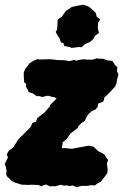

<svg xmlns="http://www.w3.org/2000/svg" viewBox="-31 -772 524 817"><path d="M232 -141 247 -142 262 -140 276 -139 296 -143 319 -147 345 -152 367 -148 376 -139 388 -128 405 -120 416 -112 419 -104 429 -91 424 -76 427 -50 426 -36 410 -14 398 1 383 9 373 17 359 16 338 19H314L297 25L278 17L265 20L254 17L240 18L228 14L203 21L194 20L181 21L164 13L145 20L132 15H125L103 14L89 15L70 14H62L33 5L19 -2L7 -14L1 -19L-5 -29L-3 -44L-6 -62L-11 -74L3 -103L-3 -114L6 -130L14 -136L27 -147L46 -178L65 -197L90 -222L100 -232L107 -249L122 -254L128 -270L140 -279L158 -293L165 -301L181 -319L183 -326L197 -340L210 -353L201 -358L190 -360L173 -365L147 -359L139 -363H125L108 -375L92 -380L88 -388L79 -404L81 -415L72 -421L70 -449V-463L76 -478L86 -491L94 -502L111 -513L127 -520L142 -519L178 -520L194 -519L209 -517L221 -516H234L247 -515L264 -512L284 -517L295 -514L305 -517L325 -520L342 -518H362L380 -524L393 -522H407L427 -515L447 -513L456 -500L457 -496L468 -487L467 -467L473 -457L471 -447L467 -433L465 -419L459 -404L440 -383L421 -364L414 -359L409 -340L387 -331L384 -316L375 -306L358 -298L344 -285L338 -275L329 -257L315 -248L303 -235L299 -227L285 -216L269 -204L259 -190L252 -179L236 -167ZM274 -568 266 -572 243 -576 239 -588 228 -592 222 -610 215 -619 206 -636 212 -646 214 -674V-688L231 -700L249 -725L274 -742L295 -747L324 -752L348 -743L361 -732L376 -718L381 -700L395 -690L387 -677L385 -652L390 -632L373 -619L367 -607L353 -594L329 -583L316 -571L305 -572Z"/></svg>

Font: Winky Rough ExtraBold
Style: Italic
Weight: 800
Italic angle: -8.97852°
Designer: Simon Atzbach
Foundry: typofactur
Version: Version 1.206; ttfautohint (v1.8.4.7-5d5b)